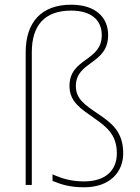

<svg xmlns="http://www.w3.org/2000/svg" viewBox="-20 -785 594 815"><path d="M439 -636C439 -713 384 -765 282 -765C157 -765 89 -692 89 -563V0H115V-563C115 -676 168 -740 282 -740C367 -740 412 -700 412 -636C412 -523 275 -540 275 -420C275 -352 324 -323 382 -282C435 -245 476 -211 476 -134C476 -62 428 -15 337 -15C287 -15 247 -25 203 -45V-17C238 -3 274 10 337 10C449 10 503 -57 503 -134C503 -227 453 -263 396 -302C338 -341 302 -366 302 -420C302 -526 439 -511 439 -636Z"/></svg>

Font: Noto Sans Georgian Thin
Style: Regular
Weight: 100
Designer: Monotype Design Team, Akaki Razmadze
Foundry: Google LLC
Version: Version 2.005